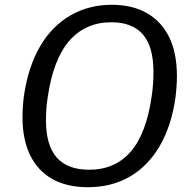

<svg xmlns="http://www.w3.org/2000/svg" viewBox="-20 -772 804 802"><path d="M347 10Q260 10 199 -24Q138 -58 106 -123.5Q74 -189 74 -282Q74 -303 75.5 -326Q77 -349 80 -372Q98 -494 147.5 -578.5Q197 -663 274 -707.5Q351 -752 447 -752Q533 -752 594 -717Q655 -682 687 -616Q719 -550 719 -454Q719 -434 717.5 -411.5Q716 -389 713 -365Q696 -245 646.5 -161Q597 -77 521 -33.5Q445 10 347 10ZM352 -63Q461 -63 526.5 -139Q592 -215 614 -373Q618 -400 619.5 -425Q621 -450 621 -472Q621 -577 577 -628Q533 -679 445 -679Q337 -679 269.5 -601.5Q202 -524 179 -364Q175 -338 173.5 -314Q172 -290 172 -269Q172 -165 217 -114Q262 -63 352 -63Z"/></svg>

Font: Libre Franklin
Style: Italic
Weight: 400
Italic angle: -8°
Designer: Pablo Impallari, Rodrigo Fuenzalida, Nhung Nguyen
Foundry: Impallari Type
Version: Version 3.000